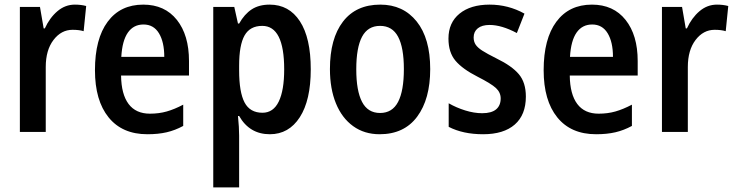

<svg xmlns="http://www.w3.org/2000/svg" viewBox="-20 -571 3184 831"><path d="M353 -545 342 -436Q323 -442 294 -442Q245 -442 211.5 -398Q178 -354 178 -281V0H66V-541H153L169 -448H174Q195 -494 228.5 -522.5Q262 -551 304 -551Q331 -551 353 -545Z M798 -307V-244H504Q505 -163 536.5 -121Q568 -79 629 -79Q668 -79 701.5 -88.5Q735 -98 773 -118V-26Q738 -7 701.5 1.5Q665 10 618 10Q509 10 450 -63Q391 -136 391 -267Q391 -403 446 -477Q501 -551 600 -551Q693 -551 745.5 -485Q798 -419 798 -307ZM505 -325H691Q691 -389 668 -427Q645 -465 601 -465Q558 -465 533.5 -430Q509 -395 505 -325Z M1325 -271Q1325 -137 1277.5 -63.5Q1230 10 1148 10Q1060 10 1015 -69H1010Q1015 -19 1015 16V240H903V-541H994L1010 -469H1015Q1038 -510 1069.5 -530.5Q1101 -551 1147 -551Q1231 -551 1278 -479Q1325 -407 1325 -271ZM1015 -287V-266Q1015 -172 1038.5 -127.5Q1062 -83 1116 -83Q1163 -83 1186.5 -131.5Q1210 -180 1210 -271Q1210 -459 1115 -459Q1062 -459 1038.5 -417.5Q1015 -376 1015 -287Z M1623 10Q1557 10 1508.5 -25Q1460 -60 1434 -123.5Q1408 -187 1408 -272Q1408 -404 1464.5 -477.5Q1521 -551 1626 -551Q1725 -551 1783.5 -478Q1842 -405 1842 -272Q1842 -142 1785.5 -66Q1729 10 1623 10ZM1625 -82Q1678 -82 1703 -130Q1728 -178 1728 -272Q1728 -365 1703 -412Q1678 -459 1625 -459Q1572 -459 1547 -412Q1522 -365 1522 -271Q1522 -178 1547 -130Q1572 -82 1625 -82Z M2071 10Q1984 10 1922 -22V-124Q1955 -105 1993.5 -93Q2032 -81 2067 -81Q2107 -81 2127 -97.5Q2147 -114 2147 -145Q2147 -171 2126.5 -190Q2106 -209 2047 -239Q1982 -272 1951.5 -308Q1921 -344 1921 -404Q1921 -473 1969 -512Q2017 -551 2099 -551Q2180 -551 2250 -512L2217 -428Q2151 -463 2099 -463Q2066 -463 2048 -448.5Q2030 -434 2030 -409Q2030 -391 2038.5 -378Q2047 -365 2067 -352Q2087 -339 2129 -318Q2195 -286 2225.5 -250Q2256 -214 2256 -153Q2256 -74 2208 -32Q2160 10 2071 10Z M2740 -307V-244H2446Q2447 -163 2478.5 -121Q2510 -79 2571 -79Q2610 -79 2643.5 -88.5Q2677 -98 2715 -118V-26Q2680 -7 2643.5 1.5Q2607 10 2560 10Q2451 10 2392 -63Q2333 -136 2333 -267Q2333 -403 2388 -477Q2443 -551 2542 -551Q2635 -551 2687.5 -485Q2740 -419 2740 -307ZM2447 -325H2633Q2633 -389 2610 -427Q2587 -465 2543 -465Q2500 -465 2475.5 -430Q2451 -395 2447 -325Z M3132 -545 3121 -436Q3102 -442 3073 -442Q3024 -442 2990.5 -398Q2957 -354 2957 -281V0H2845V-541H2932L2948 -448H2953Q2974 -494 3007.5 -522.5Q3041 -551 3083 -551Q3110 -551 3132 -545Z"/></svg>

Font: Noto Sans Display Medium Narrow
Style: Regular
Weight: 500
Width: 4
Designer: Monotype Design team
Foundry: Monotype Imaging Inc.
Version: Version 1.000